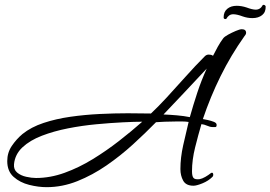

<svg xmlns="http://www.w3.org/2000/svg" viewBox="-20 -718 1120 795"><path d="M173 57Q139 57 101 47.5Q63 38 36.5 14.5Q10 -9 10 -51Q10 -86 29 -114Q48 -142 73 -163Q109 -192 160.5 -209Q212 -226 271.5 -234.5Q331 -243 392.5 -246Q454 -249 509 -249Q535 -249 559.5 -248.5Q584 -248 605 -248Q633 -274 670 -314Q707 -354 747.5 -399.5Q788 -445 828 -485Q835 -492 844 -492Q849 -492 853.5 -491Q858 -490 862 -487Q871 -505 881.5 -524Q892 -543 904 -559Q909 -566 924.5 -574.5Q940 -583 956.5 -590Q973 -597 981 -597Q999 -597 999 -582Q999 -578 996.5 -574Q994 -570 992 -568Q936 -489 893.5 -403Q851 -317 820 -225Q827 -224 840.5 -221Q854 -218 865.5 -213.5Q877 -209 877 -201Q877 -192 872 -192Q867 -192 859 -192Q850 -192 837.5 -197.5Q825 -203 814 -204Q801 -160 788 -108Q775 -56 775 -9Q775 11 781 18.5Q787 26 806 24Q817 22 830 14.5Q843 7 853 -1Q857 -3 857 -3Q863 -3 863 6Q863 11 860 14Q843 31 818.5 41Q794 51 781 51Q750 51 738.5 30Q727 9 727 -18Q727 -65 738.5 -116.5Q750 -168 761 -213Q749 -215 736 -215Q723 -215 709 -215Q684 -215 661.5 -214Q639 -213 626 -212Q582 -167 530.5 -120Q479 -73 421 -33Q363 7 300.5 32Q238 57 173 57ZM766 -233Q780 -283 797 -334.5Q814 -386 836 -434Q793 -388 747 -339Q701 -290 657 -244Q683 -243 712 -240.5Q741 -238 766 -233ZM129 19Q188 19 247.5 -2.5Q307 -24 364 -59Q421 -94 473 -134.5Q525 -175 569 -214Q538 -214 488 -211.5Q438 -209 379 -203.5Q320 -198 261.5 -186.5Q203 -175 153.5 -156Q104 -137 73 -108Q42 -79 38 -38Q36 -16 51 -3.5Q66 9 88.5 14Q111 19 129 19ZM914 -639Q906 -639 906 -646Q906 -669 921 -681.5Q936 -694 960 -694Q980 -694 1001 -687Q1025 -678 1039 -678Q1058 -678 1068 -697L1071 -698Q1077 -698 1080 -692Q1081 -668 1065.5 -655.5Q1050 -643 1025 -643Q1005 -643 985 -650Q961 -659 946 -659Q936 -659 929 -654Q922 -649 917 -640Z"/></svg>

Font: Corinthia
Style: Bold
Weight: 700
Designer: Robert E. Leuschke
Foundry: Robert E. Leuschke
Version: Version 1.013; ttfautohint (v1.8.3)